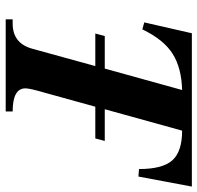

<svg xmlns="http://www.w3.org/2000/svg" viewBox="-30 -680 709 690"><g transform="rotate(90 325.0 -334.5)"><path d="M100 -322 109 -356H226L303 -634Q224 -632 173 -600Q122 -568 85 -491L60 -498L99 -669H650L614 -477L587 -479Q587 -564 555.5 -599Q524 -634 449 -634L372 -356H486L477 -322H363L314 -145Q297 -87 297 -71Q297 -25 380 -25V0H49V-25H64Q136 -25 155 -97L217 -322Z"/></g></svg>

Font: STIX
Style: Bold Italic
Weight: 700
Italic angle: -16.33°
Designer: MicroPress Inc., with final additions and corrections provided by Coen Hoffman, Elsevier (retired)
Version: Version 1.1.1